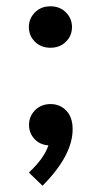

<svg xmlns="http://www.w3.org/2000/svg" viewBox="-20 -449 319 604"><path d="M187.5 -317.9Q168.5 -298.8 138.7 -298.8Q108.9 -298.8 89.8 -317.9Q70.8 -336.9 70.8 -363.8Q70.8 -390.6 89.8 -409.9Q108.9 -429.2 138.7 -429.2Q168.5 -429.2 187.5 -409.9Q206.5 -390.6 206.5 -363.8Q206.5 -336.9 187.5 -317.9ZM71.3 -56.2Q71.3 -83 90.3 -102.3Q109.4 -121.6 139.2 -121.6Q168.9 -121.6 188.7 -100.8Q208.5 -80.1 208.5 -42.5Q208.5 40 113.8 135.3L70.8 93.8Q118.7 49.3 132.3 8.3Q105 6.3 88.1 -12.2Q71.3 -30.8 71.3 -56.2Z"/></svg>

Font: Voltaire
Style: Regular
Weight: 400
Designer: Yvonne Schttler
Foundry: Yvonne Schttler
Version: Version 1.003